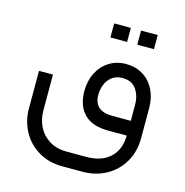

<svg xmlns="http://www.w3.org/2000/svg" viewBox="-117 -677 999 1037"><g transform="rotate(15 382.0 -159.0)"><path d="M695.3 -173.3V-6Q695.3 68 661.5 126.6Q627.8 185.2 568.7 217.8Q509.7 250.5 436.1 250.5H325.4Q248.2 250.5 189.8 215.8Q131.4 181.1 100 122.7Q68.5 64.3 68.5 -3.7V-215.1H146.6V-13.3Q146.6 35.4 167.5 76.7Q188.4 118.1 228.9 142.9Q269.3 167.7 325.4 167.7H436.1Q519.8 167.7 567.8 123.4Q615.8 79 616.7 0H514.2Q423.7 0 378.4 -45.7Q333.2 -91.5 333.2 -173.3Q333.2 -231.2 356.4 -276.4Q379.6 -321.7 420.7 -347.2Q461.9 -372.7 514.2 -372.7Q567.6 -372.7 608.7 -347.7Q649.8 -322.6 672.6 -277.3Q695.3 -232.1 695.3 -173.3ZM617.2 -173.3Q617.2 -221.5 592.8 -258Q568.5 -294.6 514.2 -294.6Q480.7 -294.6 457.5 -277.3Q434.3 -260.1 422.8 -232.5Q411.3 -205 411.3 -173.3Q411.3 -82.7 514.2 -82.7H617.2ZM487.6 -567.6Q440.7 -567.6 394.3 -567.6Q393.8 -529 394.3 -489Q394.3 -489 487.6 -489Q487.6 -529 487.6 -567.6ZM637.9 -568Q591.5 -567.6 544.6 -568Q544.6 -529 544.6 -489Q544.6 -489 637.9 -489Q638.3 -529 637.9 -568Z"/></g></svg>

Font: Arad
Style: Regular
Weight: 400
Designer: Mohammad Darvishi
Version: Version 1.010;September 21, 2024;FontCreator 15.0.0.2992 64-